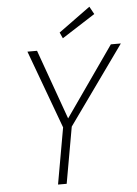

<svg xmlns="http://www.w3.org/2000/svg" viewBox="-60 -950 709 995"><g transform="rotate(-5 294.5 -452.0)"><path d="M201 0 253 -293 103 -700H153L283 -337L537 -700H589L298 -293L246 0ZM292 -753 278 -784 443 -904 465 -864Z"/></g></svg>

Font: DM Sans 11pt ExtraLight
Style: Italic
Weight: 250
Italic angle: -10°
Version: Version 4.004;gftools[0.9.30]